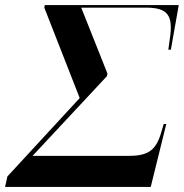

<svg xmlns="http://www.w3.org/2000/svg" viewBox="-77 -734 722 754"><path d="M-57 0H515L576 -247H566L557 -217C537 -145 506 -122 430 -122H51L343 -435L345 -445L242 -704H496C581 -704 604 -675 590 -582L584 -539H594L625 -714H99L97 -704L236 -349L-48 -41Z"/></svg>

Font: Noto Serif Display
Style: Bold Italic
Weight: 700
Italic angle: -12°
Designer: Monotype Design Team
Foundry: Monotype Imaging Inc.
Version: Version 2.009